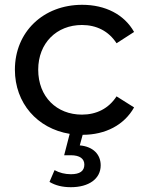

<svg xmlns="http://www.w3.org/2000/svg" viewBox="-20 -555 611 799"><path d="M42 -265C42 -126 135 -20 270 2L247 91H274C313 91 331 106 331 130C331 157 312 170 275 170C250 170 227 164 207 153L186 202C211 217 240 224 275 224C350 224 399 189 399 133C399 88 368 55 312 50L324 6C419 6 497 -35 538 -108L465 -154C432 -103 381 -78 321 -78C216 -78 139 -152 139 -265C139 -376 216 -451 321 -451C381 -451 432 -426 465 -375L538 -422C497 -495 418 -535 322 -535C160 -535 42 -422 42 -265Z"/></svg>

Font: Malon Grotesk Med
Style: Regular
Weight: 500
Designer: Julieta Ulanovsky
Foundry: Julieta Ulanovsky
Version: Version 7.200